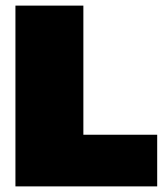

<svg xmlns="http://www.w3.org/2000/svg" viewBox="-20 -664 580 684"><path d="M35 0V-644H277V-184H540V0Z"/></svg>

Font: Boz Display
Style: Regular
Weight: 900
Version: Version 2.000; ttfautohint (v1.8.3)